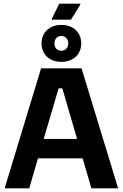

<svg xmlns="http://www.w3.org/2000/svg" viewBox="-20 -1020 665 1040"><path d="M260.8 -913.3H364.2L415 -995V-1000H300.8L260.8 -918.3ZM312.5 -685C379.2 -685 420 -727.5 420 -785C420 -842.5 379.2 -885 312.5 -885C245.8 -885 205 -842.5 205 -785C205 -727.5 245.8 -685 312.5 -685ZM311.7 -745C288.3 -745 275 -762.5 275 -785C275 -807.5 288.3 -825 311.7 -825C335 -825 350 -807.5 350 -785C350 -762.5 335 -745 311.7 -745ZM6.7 0H138.3L185.8 -162.5H427.5L475 0H618.3V-5L421.7 -650H202.5L6.7 -5ZM297.5 -541.7H317.5L397.5 -267.5H216.7Z"/></svg>

Font: Familjen Grotesk GF
Style: Bold
Weight: 700
Designer: Anders Wikstroem, Jonas Baeckman, Matilda Gysing, Kristian Moeller
Foundry: Familjen STHLM AB
Version: Version 2.000; Beta; Release 4; Build 6